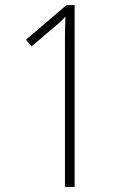

<svg xmlns="http://www.w3.org/2000/svg" viewBox="-20 -734 492 754"><path d="M273 0V-714H241L82 -578L104 -552L191 -626C211 -642 223 -653 237 -669C235 -629 235 -596 235 -549V0Z"/></svg>

Font: Noto Sans Hebrew Condensed ExtraLight
Style: Regular
Weight: 200
Width: 3
Designer: Monotype Design Team
Foundry: Monotype Imaging Inc.
Version: Version 2.004